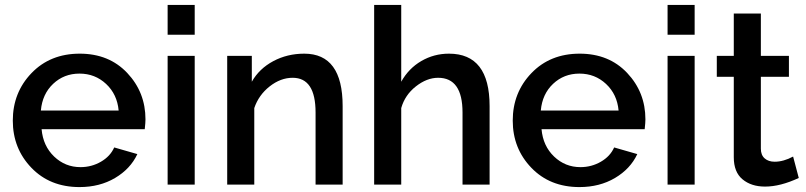

<svg xmlns="http://www.w3.org/2000/svg" viewBox="-20 -750 3275 780"><path d="M303 10Q183 10 107.5 -68.5Q32 -147 32 -260Q32 -374 108 -453Q184 -532 304 -532Q423 -532 497 -453.5Q571 -375 571 -265Q571 -252 568 -225H149Q155 -157 200 -114Q245 -71 307 -71Q352 -71 390 -93Q428 -115 444 -151L538 -124Q510 -64 447.5 -27Q385 10 303 10ZM146 -301H462Q456 -367 411 -409Q366 -451 303 -451Q240 -451 196 -409.5Q152 -368 146 -301Z M771 0H661V-523H771ZM771 -609H661V-730H771Z M1372 -319V0H1262V-293Q1262 -434 1169 -434Q1120 -434 1075.5 -399Q1031 -364 1013 -311V0H903V-523H1003V-418Q1033 -471 1090 -501.5Q1147 -532 1216 -532Q1372 -532 1372 -319Z M1969 -319V0H1859V-293Q1859 -434 1760 -434Q1714 -434 1669.5 -399Q1625 -364 1610 -311V0H1500V-730H1610V-418Q1640 -472 1691.5 -502Q1743 -532 1804 -532Q1969 -532 1969 -319Z M2334 10Q2214 10 2138.5 -68.5Q2063 -147 2063 -260Q2063 -374 2139 -453Q2215 -532 2335 -532Q2454 -532 2528 -453.5Q2602 -375 2602 -265Q2602 -252 2599 -225H2180Q2186 -157 2231 -114Q2276 -71 2338 -71Q2383 -71 2421 -93Q2459 -115 2475 -151L2569 -124Q2541 -64 2478.5 -27Q2416 10 2334 10ZM2177 -301H2493Q2487 -367 2442 -409Q2397 -451 2334 -451Q2271 -451 2227 -409.5Q2183 -368 2177 -301Z M2802 0H2692V-523H2802ZM2802 -609H2692V-730H2802Z M3202 -114 3225 -27Q3150 8 3088 8Q3032 8 2996.5 -21.5Q2961 -51 2961 -111V-438H2892V-523H2961V-695H3071V-523H3185V-438H3071V-146Q3071 -120 3086.5 -106.5Q3102 -93 3127 -93Q3163 -93 3202 -114Z"/></svg>

Font: Raleway
Style: Regular
Weight: 600
Designer: Matt McInerney, Pablo Impallari, Rodrigo Fuenzalida
Foundry: Matt McInerney, Pablo Impallari, Rodrigo Fuenzalida
Version: Version 1.000;PS 001.001;hotconv 1.0.56; ttfautohint (v1.5)